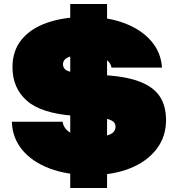

<svg xmlns="http://www.w3.org/2000/svg" viewBox="-20 -852 883 954"><path d="M430 18Q314 18 226.5 -15Q139 -48 90 -108Q41 -168 39 -247H291Q296 -211 333.5 -190.5Q371 -170 435 -170Q492 -170 523 -182.5Q554 -195 554 -222Q554 -236 545.5 -245Q537 -254 517 -260Q497 -266 464 -268L345 -277Q184 -289 113 -352Q42 -415 42 -518Q42 -600 87.5 -655.5Q133 -711 215.5 -739.5Q298 -768 408 -768Q516 -768 599 -736.5Q682 -705 731 -648.5Q780 -592 785 -516H534Q530 -543 499.5 -561.5Q469 -580 404 -580Q353 -580 323 -569Q293 -558 293 -532Q293 -521 300 -511.5Q307 -502 325.5 -496.5Q344 -491 377 -488L511 -478Q618 -470 682.5 -443Q747 -416 776 -369.5Q805 -323 805 -255Q805 -173 758 -111.5Q711 -50 627 -16Q543 18 430 18ZM512 -832V82H329V-832Z"/></svg>

Font: Unbounded Black
Style: Regular
Weight: 900
Designer: Luke Prowse, Jean-Baptiste Morizot, Fátima Lázaro, Florian Runge
Foundry: NaN
Version: Version 1.701;gftools[0.9.28.dev5+ged2979d]